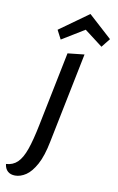

<svg xmlns="http://www.w3.org/2000/svg" viewBox="-200 -798 647 1053"><g transform="rotate(10 123.5 -272.0)"><path d="M-38 200Q-64 200 -79.5 186Q-95 172 -98 146Q-60 144 -34.5 119.5Q-9 95 9.5 42Q28 -11 45 -96L129 -510L222 -520L120 -17Q104 65 78 112.5Q52 160 22 180Q-8 200 -38 200ZM79 -578 53 -628 215 -744H216L345 -627L306 -578L205 -655Z"/></g></svg>

Font: Sansita Swashed Light
Style: Regular
Weight: 300
Designer: Pablo Cosgaya
Foundry: Omnibus-Type
Version: Version 1.003